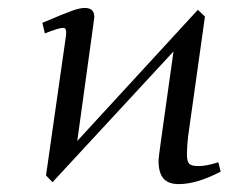

<svg xmlns="http://www.w3.org/2000/svg" viewBox="-20 -464 595 489"><path d="M87.9 -405.8Q142.6 -429.2 163.1 -436.5Q183.6 -443.8 195.8 -443.8Q220.2 -443.8 220.2 -420.9Q220.2 -419.4 219.7 -416.7Q219.2 -414.1 218.8 -409.4Q218.3 -404.8 217.8 -401.9L176.8 -105L483.9 -439L502 -421.9L459 -116.2Q456.1 -90.3 456.1 -70.8Q456.1 -52.7 461.9 -46.9Q467.8 -41 485.8 -41Q505.9 -41 536.1 -50.8L542 -26.9Q481.4 4.9 435.1 4.9Q408.2 4.9 396 -9.8Q383.8 -24.4 383.8 -54.2Q383.8 -62.5 391.1 -113.8L421.9 -333L113.8 0L97.2 -17.1L147.9 -372.1Q150.9 -393.1 141.1 -393.1Q129.9 -393.1 94.2 -378.9Z"/></svg>

Font: Dehuti Alt
Style: Italic
Weight: 400
Version: Version 1.2